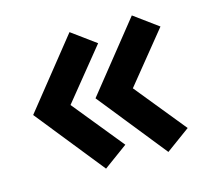

<svg xmlns="http://www.w3.org/2000/svg" viewBox="-83 -610 780 720"><g transform="rotate(-15 307.5 -250.0)"><path d="M274 -250 486 -515 579 -447 419 -250 579 -53 486 15ZM32 -250 244 -515 337 -447 177 -250 337 -53 244 15Z"/></g></svg>

Font: NT Somic Bold
Style: Regular
Weight: 700
Designer: Ravid Balaliev — lead type designer, mastering
Michael Voronin — secret advisor, marketing
Ivan Kovalenko — best boy
Foundry: NT Type
Version: Version 0.7